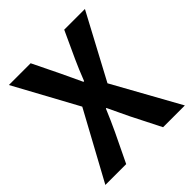

<svg xmlns="http://www.w3.org/2000/svg" viewBox="-198 -882 1023 1023"><g transform="rotate(-45 313.5 -370.0)"><path d="M14 0H171L250 -164C268 -202 285 -241 304 -286H308C330 -241 347 -202 366 -164L449 0H613L405 -375L600 -740H444L374 -588C358 -553 343 -517 325 -471H320C298 -517 282 -553 265 -588L191 -740H27L222 -382Z"/></g></svg>

Font: Source Han Sans Old Style Bold
Style: Regular
Weight: 700
Designer: Ryoko NISHIZUKA (kana & ideographs); Paul D. Hunt (Latin, Greek & Cyrillic); Wenlong ZHANG (bopomofo); Sandoll Communica
Foundry: Adobe Systems Incorporated
Version: Version 1.004;PS 1.004;hotconv 1.0.81;makeotf.lib2.5.63406